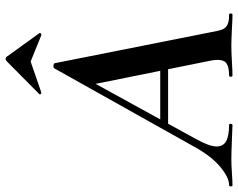

<svg xmlns="http://www.w3.org/2000/svg" viewBox="-140 -745 847 683"><g transform="rotate(-90 283.5 -403.5)"><path d="M-34 -12Q-6 -12 32 -44Q70 -76 103 -136L382 -634Q384 -637 390 -637Q393 -637 396 -636Q399 -635 400 -633L509 -84Q515 -51 519.5 -38Q524 -25 536 -18.5Q548 -12 573 -12Q577 -12 577 -6Q577 0 573 0Q557 0 523 -2Q485 -4 462 -4Q440 -4 404 -2Q372 0 356 0Q352 0 352 -6Q352 -12 356 -12Q386 -12 399 -21Q412 -30 412 -52Q412 -68 408 -84L323 -505L379 -582L130 -129Q104 -82 104 -56Q104 -33 123 -22.5Q142 -12 181 -12Q185 -12 184.5 -6Q184 0 180 0Q167 0 129 -2Q83 -4 58 -4Q37 -4 9 -2Q-19 0 -34 0Q-38 0 -38 -6Q-38 -12 -34 -12ZM186 -257H405L407 -229H171ZM295 -680Q292 -680 290 -682.5Q288 -685 290 -687L406 -802Q411 -807 415 -807Q421 -807 424 -802L507 -687L508 -685Q508 -683 505 -681Q502 -679 500 -680L406 -718L296 -680Z"/></g></svg>

Font: Cormorant Garamond
Style: Bold Italic
Weight: 700
Italic angle: -10°
Designer: Christian Thalmann (Catharsis Fonts)
Foundry: Catharsis Fonts
Version: Version 4.000